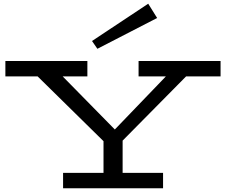

<svg xmlns="http://www.w3.org/2000/svg" viewBox="-20 -1015 1217 1035"><path d="M641 -257V-83H859V0H320V-83H538V-254L183 -603H9V-686H451V-603H318L599 -317L874 -603H727V-686H1169V-603H983ZM505 -752 827 -918 779 -995 476 -794Z"/></svg>

Font: BioRhyme Expanded
Style: Regular
Weight: 400
Width: 7
Designer: Aoife Mooney
Foundry: Aoife Mooney Type
Version: Version 1.001